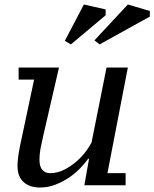

<svg xmlns="http://www.w3.org/2000/svg" viewBox="-20 -826 688 856"><path d="M540 -54H459L550 -525H455L388 -190C382.7 -180 374.5 -167.3 363.5 -152C352.5 -136.7 338.8 -121.8 322.5 -107.5C306.2 -93.2 287.8 -80.7 267.5 -70C247.2 -59.3 225.7 -54 203 -54C189 -54 177.7 -58.8 169 -68.5C160.3 -78.2 156 -93 156 -113C156 -131.7 158 -150.8 162 -170.5C166 -190.2 170 -208.7 174 -226L243 -525H63V-471H132L69 -174C65 -154.7 62.2 -137.5 60.5 -122.5C58.8 -107.5 58 -95.3 58 -86C58 -54.7 67 -30.8 85 -14.5C103 1.8 127.3 10 158 10C182 10 204.8 5.8 226.5 -2.5C248.2 -10.8 268.2 -21.2 286.5 -33.5C304.8 -45.8 321.3 -59.5 336 -74.5C350.7 -89.5 363 -104 373 -118H377L356 0H540ZM354 -806 269 -644 296 -628 451 -758V-784ZM550 -806 401 -646 424 -628 648 -752V-777Z"/></svg>

Font: PT Serif Caption
Style: Italic
Weight: 400
Italic angle: -12°
Designer: A.Korolkova, O.Umpeleva, V.Yefimov
Foundry: ParaType Ltd
Version: Version 1.000W OFL